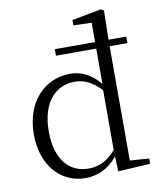

<svg xmlns="http://www.w3.org/2000/svg" viewBox="-89 -873 801 958"><g transform="rotate(-10 311.0 -394.0)"><path d="M596 0V-27L499 -34V-613H589V-646H499L502 -793L487 -802L339 -774V-747L431 -744V-646H227V-613H431V-434C386 -489 334 -512 280 -512C151 -512 50 -409 50 -245C50 -90 140 14 267 14C328 14 384 -10 430 -67L433 9ZM126 -246C126 -399 203 -469 296 -469C344 -469 384 -449 429 -403V-99C384 -49 342 -30 290 -30C196 -30 126 -100 126 -246Z"/></g></svg>

Font: Noto Serif HK Light
Style: Regular
Weight: 300
Designer: Ryoko NISHIZUKA 西塚涼子 (kana & ideographs); Frank Grießhammer (Latin, Greek & Cyrillic); Wenlong ZHANG 张文龙 (bopomofo); San
Foundry: Adobe
Version: Version 2.001;hotconv 1.1.0;makeotfexe 2.6.0